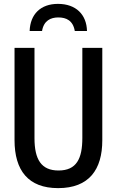

<svg xmlns="http://www.w3.org/2000/svg" viewBox="-20 -961 603 991"><path d="M279 -941C190 -941 136 -888 133 -801H197C206 -855 242 -871 281 -871C322 -871 357 -855 366 -801H429C427 -886 372 -941 279 -941ZM280 10C440 10 508 -86 508 -237V-714H405V-249C405 -142 375 -81 282 -81C193 -81 158 -138 158 -248V-714H55V-238C55 -81 126 10 280 10Z"/></svg>

Font: Noto Sans Mono SemiCondensed Medium
Style: Regular
Weight: 500
Width: 4
Designer: Monotype Design Team
Foundry: Monotype Imaging Inc.
Version: Version 2.014